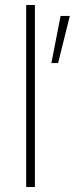

<svg xmlns="http://www.w3.org/2000/svg" viewBox="-20 -750 300 770"><path d="M85 0ZM85 -730H120V0H85ZM223 -686H260L213 -497H186Z"/></svg>

Font: Cairo ExtraLight
Style: Regular
Weight: 250
Designer: Mohamed Gaber, the designers of Titillium
Foundry: Kief Type Foundry
Version: Version 2.009; ttfautohint (v1.5.33-1714) -l 8 -r 50 -G 200 